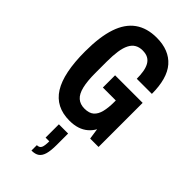

<svg xmlns="http://www.w3.org/2000/svg" viewBox="-302 -768 1133 1133"><g transform="rotate(45 264.0 -202.0)"><path d="M257 12Q142 12 87.5 -75Q33 -162 33 -343Q33 -465 59.5 -543.5Q86 -622 140 -660.5Q194 -699 275 -699Q327 -699 367 -683Q407 -667 434.5 -635.5Q462 -604 475.5 -555.5Q489 -507 489 -444H363Q363 -476 358.5 -502.5Q354 -529 343.5 -548Q333 -567 315 -577Q297 -587 269 -587Q242 -587 222 -575.5Q202 -564 189.5 -539.5Q177 -515 171.5 -478Q166 -441 166 -390V-295Q166 -228 176.5 -184.5Q187 -141 210 -121Q233 -101 269 -101Q308 -101 328.5 -119Q349 -137 357.5 -171Q366 -205 366 -252V-266H258V-368H488V0H418L408 -68Q395 -44 373.5 -25.5Q352 -7 323 2.5Q294 12 257 12ZM223 295V250Q244 250 251.5 235Q259 220 259 182H228V71H305V166Q305 214 297 242Q289 270 271.5 282.5Q254 295 223 295Z"/></g></svg>

Font: Archivo ExtraCondensed
Style: Bold
Weight: 700
Width: 2
Designer: Hector Gatti
Foundry: Omnibus-Type
Version: Version 2.001